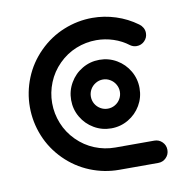

<svg xmlns="http://www.w3.org/2000/svg" viewBox="-64 -583 637 647"><g transform="rotate(-10 254.0 -260.0)"><path d="M341.1 -259.3Q341.1 -272.6 334.4 -284.1Q327.8 -295.6 316.3 -302.4Q304.8 -309.3 291.5 -309.3Q278.1 -309.3 266.7 -302.4Q255.2 -295.6 248.5 -284.1Q241.9 -272.6 241.9 -259.3Q241.9 -245.9 248.5 -234.4Q255.2 -223 266.7 -216.3Q278.1 -209.6 291.5 -209.6Q304.8 -209.6 316.3 -216.3Q327.8 -223 334.4 -234.4Q341.1 -245.9 341.1 -259.3ZM174.4 -259.3Q174.4 -291.1 190.2 -318.1Q205.9 -345.2 232.8 -360.9Q259.6 -376.7 291.5 -376.7Q323.3 -376.7 350.2 -360.9Q377 -345.2 392.8 -318.1Q408.5 -291.1 408.5 -259.3Q408.5 -227.4 392.8 -200.6Q377 -173.7 350.2 -158Q323.3 -142.2 291.5 -142.2Q259.6 -142.2 232.8 -158Q205.9 -173.7 190.2 -200.6Q174.4 -227.4 174.4 -259.3ZM464.8 -38.1Q464.8 -22.2 453.7 -11.1Q442.6 0 426.7 0H293.3Q242.2 0 194.3 -19.4Q146.3 -38.9 109.3 -75.9Q71.9 -113.3 52.6 -161.1Q33.3 -208.9 33.3 -260Q33.3 -311.1 52.6 -358.9Q71.9 -406.7 109.3 -444.1Q146.7 -481.5 194.3 -500.7Q241.9 -520 292.6 -520Q333 -520 372.2 -507.4Q411.5 -494.8 444.8 -470.4Q452.6 -464.8 457.2 -456.7Q461.9 -448.5 461.9 -438.5Q461.9 -422.6 450.7 -411.5Q439.6 -400.4 423.7 -400.4Q412.2 -400.4 402.6 -407Q378.9 -425.2 350.6 -434.4Q322.2 -443.7 292.6 -443.7Q256.7 -443.7 223.1 -430.2Q189.6 -416.7 163.3 -390.4Q137 -364.1 123.3 -330.2Q109.6 -296.3 109.6 -260.4Q109.6 -224.1 123.3 -190.2Q137 -156.3 163.3 -130Q189.6 -103.7 223.3 -90Q257 -76.3 293.3 -76.3H426.7Q442.6 -76.3 453.7 -65.2Q464.8 -54.1 464.8 -38.1Z"/></g></svg>

Font: 26F Galaxy Hebrew
Style: Bold
Weight: 700
Designer: C₂₉H₂₅N₃O₅
Version: Version 1.000